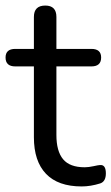

<svg xmlns="http://www.w3.org/2000/svg" viewBox="-23 -662 401 691"><path d="M271 9Q186 9 142.5 -36.5Q99 -82 99 -168V-423H32Q-3 -423 -3 -455Q-3 -486 32 -486H99V-601Q99 -642 140 -642Q180 -642 180 -601V-486H306Q341 -486 341 -455Q341 -423 306 -423H180V-176Q180 -118 204 -89Q228 -60 282 -60Q296 -60 314 -64Q332 -68 337 -68Q358 -70 358 -38Q358 -9 338 -2Q303 9 271 9Z"/></svg>

Font: Nunito
Style: Regular
Weight: 400
Designer: Vernon Adams
Foundry: Vernon Adams
Version: Version 3.602